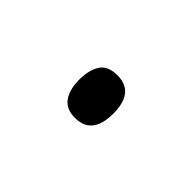

<svg xmlns="http://www.w3.org/2000/svg" viewBox="-27 -461 255 255"><g transform="rotate(45 100.5 -333.0)"><path d="M69 -333Q69 -351 76 -362Q83 -373 101 -373Q133 -373 133 -333Q133 -293 101 -293Q84 -293 76.5 -304Q69 -315 69 -333Z"/></g></svg>

Font: Noto Sans Arabic Cond ExtLt
Style: Regular
Weight: 200
Width: 3
Designer: Monotype Design Team, Nadine Chahine, Nizar Qandah and Khaled Hosny
Foundry: Monotype Imaging Inc.
Version: Version 2.012; ttfautohint (v1.8.4.7-5d5b)